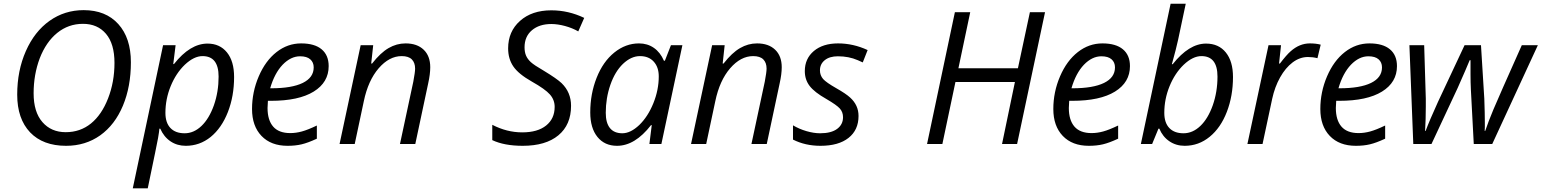

<svg xmlns="http://www.w3.org/2000/svg" viewBox="-20 -780 8350 1040"><path d="M433.1 -725.1Q552.7 -725.1 620.8 -649.7Q689 -574.2 689 -442.6Q689 -311 645.8 -207.5Q602.5 -104 522.9 -46.9Q442.9 9.8 337.9 9.8Q212.9 9.8 143.1 -63Q73.2 -136.7 73.2 -267.1Q73.2 -397.5 120.1 -503.4Q167 -609.4 248.5 -667.2Q330.1 -725.1 433.1 -725.1ZM195.3 -464.4Q162.1 -376 162.1 -274.7Q162.1 -173.3 209.7 -118.7Q257.3 -64 335.9 -64Q414.6 -64 472.7 -111.1Q530.8 -158.2 565.4 -247.1Q600.1 -335.9 600.1 -439.2Q600.1 -542.5 554.2 -596.7Q508.3 -650.9 429.4 -650.9Q350.6 -650.9 290 -601.8Q229.5 -552.7 195.3 -464.4Z M1104 -543.9Q1170.4 -543.9 1209.2 -496.3Q1248 -448.7 1248 -362.8Q1248 -259.3 1214.4 -173.1Q1180.7 -86.9 1121.1 -38.1Q1061.5 9.8 986.3 9.8Q939.5 9.8 903.6 -14.4Q867.7 -38.6 848.1 -83H843.3L841.3 -64.5Q840.3 -57.6 836.2 -32.5Q832 -7.3 780.3 240.2H699.2L863.3 -535.2H931.2L918.5 -433.1H922.4Q1009.8 -543.9 1104 -543.9ZM1077.1 -476.1Q1030.8 -476.1 981.4 -429.7Q933.1 -383.3 904.5 -313.2Q876 -243.2 876 -168.9Q876 -115.2 903.1 -86.7Q930.2 -58.1 980 -58.1Q1029.8 -58.1 1071.3 -97.7Q1112.8 -137.2 1138.7 -210Q1164.1 -282.7 1164.1 -365.2Q1164.1 -476.1 1077.1 -476.1Z M1537.6 9.8Q1447.8 9.8 1396.5 -43.7Q1345.2 -97.2 1345.2 -189.5Q1345.2 -281.7 1381.6 -366.5Q1418 -451.2 1478 -498Q1538.1 -544.9 1611.1 -544.9Q1684.1 -544.9 1722.2 -512.9Q1760.3 -481 1760.3 -421.9Q1760.3 -334 1679.2 -283.9Q1598.1 -233.9 1447.3 -233.9H1431.2L1429.2 -194.8Q1429.2 -129.4 1459.7 -94.2Q1490.2 -59.1 1552.2 -59.1Q1583 -59.1 1615.2 -67.9Q1647.5 -76.7 1696.3 -100.1V-28.8Q1647.9 -6.3 1614 1.7Q1580.1 9.8 1537.6 9.8ZM1449.2 -301.8Q1560.5 -301.8 1619.9 -330.8Q1679.2 -359.9 1679.2 -415Q1679.2 -442.4 1660.6 -458.7Q1642.1 -475.1 1605.5 -475.1Q1555.2 -475.1 1510.7 -429.2Q1466.8 -382.8 1443.4 -301.8Z M2228.5 -408.2Q2228.5 -440.4 2210.7 -458.3Q2192.9 -476.1 2155.8 -476.1Q2088.4 -476.1 2031.2 -410.2Q1974.1 -344.2 1950.7 -231.9L1901.4 0H1819.3L1933.6 -535.2H2001.5L1990.7 -436H1995.6Q2041 -494.1 2084.7 -519.5Q2128.4 -544.9 2176.8 -544.9Q2239.3 -544.9 2274.9 -510.7Q2310.5 -476.6 2310.5 -416Q2310.5 -378.4 2299.3 -328.1L2229.5 0H2146.5L2218.8 -337.9Q2228.5 -389.6 2228.5 -408.2Z M2966.3 -649.9Q2900.9 -649.9 2861.1 -616Q2821.3 -582 2821.3 -523.9Q2821.3 -498 2829.3 -479Q2837.4 -460 2855.2 -443.6Q2873 -427.2 2925.3 -397Q2997.1 -353.5 3022 -329.6Q3073.2 -279.8 3073.2 -207Q3073.2 -104 3004.6 -47.1Q2936 9.8 2811.5 9.8Q2711.4 9.8 2646.5 -21V-104Q2725.6 -63 2808.8 -63Q2892.1 -63 2938.2 -100.1Q2984.4 -137.2 2984.4 -201.2Q2984.4 -239.3 2958.7 -268.3Q2933.1 -297.4 2860.8 -338.1Q2788.6 -378.9 2760.5 -420.2Q2732.4 -461.4 2732.4 -518.1Q2732.4 -609.4 2796.6 -666.7Q2860.8 -724.1 2966.3 -724.1Q3059.1 -724.1 3144.5 -683.1L3112.3 -609.9Q3080.1 -628.4 3040.3 -639.2Q3000.5 -649.9 2966.3 -649.9Z M3322.3 9.8Q3254.9 9.8 3216.1 -38.3Q3177.2 -86.4 3177.2 -170.9Q3177.2 -271.5 3211.7 -358.6Q3246.1 -445.8 3307.4 -495.4Q3368.7 -544.9 3441.4 -544.9Q3486.8 -544.9 3521.7 -520.8Q3556.6 -496.6 3576.2 -451.2H3581.5L3614.3 -535.2H3676.3L3562.5 0H3497.6L3510.3 -102.1H3506.3Q3419.4 9.8 3322.3 9.8ZM3442.9 -103Q3489.7 -148.4 3519 -220.7Q3548.3 -293 3548.3 -366.2Q3548.3 -416 3521.2 -446Q3494.1 -476.1 3446.5 -476.1Q3398.9 -476.1 3354.5 -434.1Q3311 -392.1 3286.1 -320.3Q3261.2 -248.5 3261.2 -168.9Q3261.2 -114.3 3283.9 -86.2Q3306.6 -58.1 3351.1 -58.1Q3395.5 -58.1 3442.9 -103Z M4132.3 -408.2Q4132.3 -440.4 4114.5 -458.3Q4096.7 -476.1 4059.6 -476.1Q3992.2 -476.1 3935.1 -410.2Q3877.9 -344.2 3854.5 -231.9L3805.2 0H3723.1L3837.4 -535.2H3905.3L3894.5 -436H3899.4Q3944.8 -494.1 3988.5 -519.5Q4032.2 -544.9 4080.6 -544.9Q4143.1 -544.9 4178.7 -510.7Q4214.4 -476.6 4214.4 -416Q4214.4 -378.4 4203.1 -328.1L4133.3 0H4050.3L4122.6 -337.9Q4132.3 -389.6 4132.3 -408.2Z M4518.6 -475.1Q4473.6 -475.1 4447.5 -454.1Q4421.4 -433.1 4421.4 -398.9Q4421.4 -372.1 4438.5 -352.1Q4455.6 -333 4509.3 -302.5Q4563 -272 4585 -251.5Q4630.4 -210.4 4630.4 -151.9Q4630.4 -75.7 4576.2 -33Q4522 9.8 4424.3 9.8Q4341.8 9.8 4275.4 -23.9V-101.1Q4309.1 -81.1 4348.6 -69.6Q4388.2 -58.1 4422.4 -58.1Q4482.4 -58.1 4514.4 -81.8Q4546.4 -105.5 4546.4 -145Q4546.4 -172.4 4529.5 -191.7Q4512.7 -210.9 4455.6 -244.1Q4391.6 -280.3 4365.5 -314.5Q4339.4 -348.6 4339.4 -395Q4339.4 -462.4 4388.4 -503.7Q4437.5 -544.9 4519.5 -544.9Q4601.6 -544.9 4679.7 -508.8L4653.3 -441.9L4626 -454.1Q4577.6 -475.1 4518.6 -475.1Z M5407.7 0 5477.5 -335.9H5155.3L5084.5 0H5001.5L5152.3 -713.9H5235.4L5171.4 -410.2H5493.7L5558.6 -713.9H5640.6L5489.3 0Z M5877.9 9.8Q5788.1 9.8 5736.8 -43.7Q5685.5 -97.2 5685.5 -189.5Q5685.5 -281.7 5721.9 -366.5Q5758.3 -451.2 5818.4 -498Q5878.4 -544.9 5951.4 -544.9Q6024.4 -544.9 6062.5 -512.9Q6100.6 -481 6100.6 -421.9Q6100.6 -334 6019.5 -283.9Q5938.5 -233.9 5787.6 -233.9H5771.5L5769.5 -194.8Q5769.5 -129.4 5800 -94.2Q5830.6 -59.1 5892.6 -59.1Q5923.3 -59.1 5955.6 -67.9Q5987.8 -76.7 6036.6 -100.1V-28.8Q5988.3 -6.3 5954.3 1.7Q5920.4 9.8 5877.9 9.8ZM5789.6 -301.8Q5900.9 -301.8 5960.2 -330.8Q6019.5 -359.9 6019.5 -415Q6019.5 -442.4 6001 -458.7Q5982.4 -475.1 5945.8 -475.1Q5895.5 -475.1 5851.1 -429.2Q5807.1 -382.8 5783.7 -301.8Z M6512.7 -543.9Q6581.1 -543.9 6619.9 -495.8Q6658.7 -447.8 6658.7 -362.8Q6658.7 -260.7 6625.5 -174.3Q6592.3 -87.9 6532.5 -39.1Q6472.7 9.8 6397 9.8Q6350.1 9.8 6314 -14.9Q6277.8 -39.6 6259.8 -83H6254.9L6220.7 0H6159.7L6320.8 -759.8H6402.8Q6371.6 -611.3 6361.3 -564Q6351.1 -516.6 6327.6 -432.1H6332Q6420.4 -543.9 6512.7 -543.9ZM6487.8 -476.1Q6441.4 -476.1 6392.1 -429.7Q6343.8 -383.3 6315.2 -313.2Q6286.6 -243.2 6286.6 -168.9Q6286.6 -115.2 6313.7 -86.7Q6340.8 -58.1 6390.6 -58.1Q6440.4 -58.1 6481.9 -97.7Q6523.4 -137.2 6549.3 -210Q6574.7 -282.7 6574.7 -365.2Q6574.7 -476.1 6487.8 -476.1Z M7075.2 -544.9Q7107.9 -544.9 7133.8 -538.1L7116.2 -464.8Q7091.3 -471.2 7064.9 -471.2Q7020.5 -471.2 6981.7 -441.9Q6942.9 -412.6 6913.8 -360.6Q6884.8 -308.6 6871.1 -245.1L6818.8 0H6736.8L6851.1 -535.2H6918.9L6908.2 -436H6913.1Q6948.7 -482.9 6971.2 -502.4Q7019 -544.9 7075.2 -544.9Z M7324.2 9.8Q7234.4 9.8 7183.1 -43.7Q7131.8 -97.2 7131.8 -189.5Q7131.8 -281.7 7168.2 -366.5Q7204.6 -451.2 7264.6 -498Q7324.7 -544.9 7397.7 -544.9Q7470.7 -544.9 7508.8 -512.9Q7546.9 -481 7546.9 -421.9Q7546.9 -334 7465.8 -283.9Q7384.8 -233.9 7233.9 -233.9H7217.8L7215.8 -194.8Q7215.8 -129.4 7246.3 -94.2Q7276.9 -59.1 7338.9 -59.1Q7369.6 -59.1 7401.9 -67.9Q7434.1 -76.7 7482.9 -100.1V-28.8Q7434.6 -6.3 7400.6 1.7Q7366.7 9.8 7324.2 9.8ZM7235.8 -301.8Q7347.2 -301.8 7406.5 -330.8Q7465.8 -359.9 7465.8 -415Q7465.8 -442.4 7447.3 -458.7Q7428.7 -475.1 7392.1 -475.1Q7341.8 -475.1 7297.4 -429.2Q7253.4 -382.8 7230 -301.8Z M7945.3 -377.9V-454.1H7940.9L7916.5 -396.5L7876 -304.2L7733.9 0H7635.3L7614.3 -535.2H7694.3L7703.1 -245.1V-202.1Q7703.1 -134.3 7699.2 -70.8H7702.1Q7723.1 -127.4 7769 -228L7913.1 -535.2H8002L8020 -245.1Q8022.9 -163.1 8022.9 -117.2V-91.3L8022 -70.8H8024.9Q8041 -119.1 8069.3 -186.8Q8097.7 -254.4 8223.1 -535.2H8310.1L8063 0H7962.9L7947.3 -293.9Q7945.3 -335 7945.3 -377.9Z"/></svg>

Font: Open Sans Hebrew
Style: Italic
Weight: 400
Italic angle: -12°
Foundry: Ascender Corporation, Yanek Iontef
Version: Version 2.001;PS 002.001;hotconv 1.0.70;makeotf.lib2.5.58329